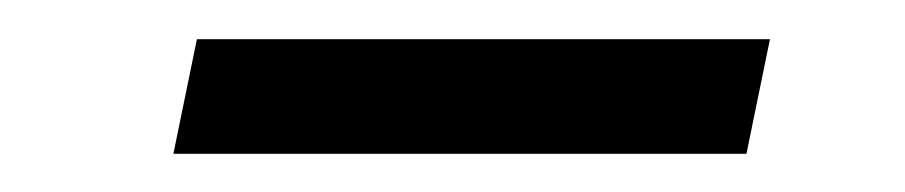

<svg xmlns="http://www.w3.org/2000/svg" viewBox="-20 -346 462 98"><path d="M68.5 -267.5 80.5 -326H373L361 -267.5Z"/></svg>

Font: Heraclito Light
Style: Italic
Weight: 300
Italic angle: -12°
Designer: Kostas Bartsokas (font) & Cristiano Sobral (main changes)
Foundry: Kostas Bartsokas (font) & Cristiano Sobral (main changes)
Version: Version 1.00;July 8, 2020;FontCreator 13.0.0.2655 64-bit